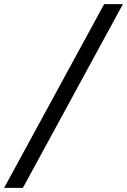

<svg xmlns="http://www.w3.org/2000/svg" viewBox="-116 -768 616 931"><path d="M389 -748H480L-5 143H-96Z"/></svg>

Font: IBM Plex Serif SemiBold
Style: Italic
Weight: 600
Italic angle: -14°
Designer: Mike Abbink, Paul van der Laan, Pieter van Rosmalen
Foundry: Bold Monday
Version: Version 2.5